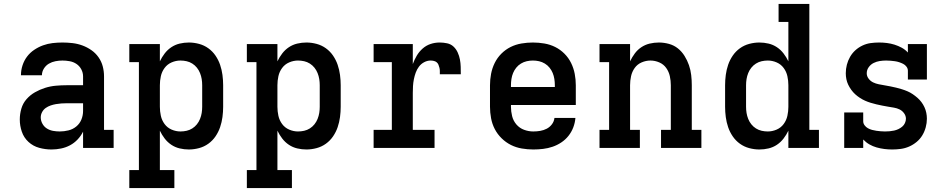

<svg xmlns="http://www.w3.org/2000/svg" viewBox="-20 -755 4840 980"><path d="M243 8Q211 8 180 -0.5Q149 -9 125.5 -30.5Q102 -52 91.5 -82.5Q81 -113 81 -145Q81 -173 89 -200.5Q97 -228 115.5 -249Q134 -270 158.5 -284Q183 -298 210 -306.5Q237 -315 265 -317.5Q293 -320 321 -320H404V-365Q404 -384 395 -401Q386 -418 370.5 -428.5Q355 -439 336 -442.5Q317 -446 299 -446Q281 -446 263 -442.5Q245 -439 229.5 -430Q214 -421 204 -405Q194 -389 194 -371Q194 -371 194 -371Q194 -371 194 -371H87Q87 -371 87 -371.5Q87 -372 87 -372Q87 -397 95 -421.5Q103 -446 118 -466Q133 -486 154.5 -500.5Q176 -515 199.5 -523.5Q223 -532 248 -535Q273 -538 299 -538Q324 -538 350 -535Q376 -532 400.5 -523Q425 -514 446.5 -499Q468 -484 483 -462.5Q498 -441 504.5 -416Q511 -391 511 -365V-92H560V0H404V-83Q393 -61 376 -43Q359 -25 337.5 -13.5Q316 -2 291.5 3Q267 8 243 8ZM285 -84Q307 -84 329.5 -89.5Q352 -95 369.5 -109.5Q387 -124 395.5 -145Q404 -166 404 -189V-228H321Q307 -228 293 -227Q279 -226 265 -223.5Q251 -221 238 -216.5Q225 -212 213.5 -204Q202 -196 195 -183Q188 -170 188 -156Q188 -139 196.5 -123.5Q205 -108 219.5 -99Q234 -90 251 -87Q268 -84 285 -84Z M640 205V113H689V-438H640V-530H796V-442Q806 -463 820.5 -482Q835 -501 854.5 -514Q874 -527 897 -532.5Q920 -538 944 -538Q970 -538 996 -531Q1022 -524 1043.5 -508.5Q1065 -493 1080 -471Q1095 -449 1103.5 -424Q1112 -399 1115.5 -372.5Q1119 -346 1119 -320V-210Q1119 -184 1115.5 -157.5Q1112 -131 1103.5 -106Q1095 -81 1080 -59Q1065 -37 1043.5 -21.5Q1022 -6 996 1Q970 8 944 8Q920 8 897 2.5Q874 -3 854.5 -16Q835 -29 820.5 -48Q806 -67 796 -88V113H870V205ZM901 -84Q917 -84 932.5 -87.5Q948 -91 961.5 -99.5Q975 -108 985 -120.5Q995 -133 1001 -148Q1007 -163 1009.5 -178.5Q1012 -194 1012 -210V-320Q1012 -336 1009.5 -351.5Q1007 -367 1001 -382Q995 -397 985 -409.5Q975 -422 961.5 -430.5Q948 -439 932.5 -442.5Q917 -446 901 -446Q878 -446 856 -436.5Q834 -427 820 -408Q806 -389 801 -366Q796 -343 796 -320V-210Q796 -187 801 -164Q806 -141 820 -122Q834 -103 856 -93.5Q878 -84 901 -84Z M1240 205V113H1289V-438H1240V-530H1396V-442Q1406 -463 1420.5 -482Q1435 -501 1454.5 -514Q1474 -527 1497 -532.5Q1520 -538 1544 -538Q1570 -538 1596 -531Q1622 -524 1643.5 -508.5Q1665 -493 1680 -471Q1695 -449 1703.5 -424Q1712 -399 1715.5 -372.5Q1719 -346 1719 -320V-210Q1719 -184 1715.5 -157.5Q1712 -131 1703.5 -106Q1695 -81 1680 -59Q1665 -37 1643.5 -21.5Q1622 -6 1596 1Q1570 8 1544 8Q1520 8 1497 2.5Q1474 -3 1454.5 -16Q1435 -29 1420.5 -48Q1406 -67 1396 -88V113H1470V205ZM1501 -84Q1517 -84 1532.5 -87.5Q1548 -91 1561.5 -99.5Q1575 -108 1585 -120.5Q1595 -133 1601 -148Q1607 -163 1609.5 -178.5Q1612 -194 1612 -210V-320Q1612 -336 1609.5 -351.5Q1607 -367 1601 -382Q1595 -397 1585 -409.5Q1575 -422 1561.5 -430.5Q1548 -439 1532.5 -442.5Q1517 -446 1501 -446Q1478 -446 1456 -436.5Q1434 -427 1420 -408Q1406 -389 1401 -366Q1396 -343 1396 -320V-210Q1396 -187 1401 -164Q1406 -141 1420 -122Q1434 -103 1456 -93.5Q1478 -84 1501 -84Z M1887 0V-92H1980V-438H1887V-530H2087V-428Q2095 -450 2107 -470.5Q2119 -491 2137 -507Q2155 -523 2177.5 -530.5Q2200 -538 2224 -538Q2243 -538 2262 -534Q2281 -530 2294.5 -517.5Q2308 -505 2316 -487.5Q2324 -470 2327.5 -451.5Q2331 -433 2331.5 -414Q2332 -395 2332 -376H2225Q2225 -385 2225 -393Q2225 -401 2223 -409Q2221 -417 2218 -424.5Q2215 -432 2209 -437Q2203 -442 2194.5 -444Q2186 -446 2178 -446Q2161 -446 2145 -437.5Q2129 -429 2118.5 -415Q2108 -401 2102 -384.5Q2096 -368 2092.5 -350.5Q2089 -333 2088 -315.5Q2087 -298 2087 -281V-92H2198V0Z M2702 8Q2673 8 2643.5 3Q2614 -2 2588 -15Q2562 -28 2540.5 -49Q2519 -70 2505.5 -96Q2492 -122 2486.5 -151.5Q2481 -181 2481 -210V-320Q2481 -349 2486.5 -378Q2492 -407 2505 -433.5Q2518 -460 2539 -481Q2560 -502 2586 -515Q2612 -528 2641.5 -533Q2671 -538 2700 -538Q2729 -538 2758.5 -533Q2788 -528 2814 -515Q2840 -502 2861 -481Q2882 -460 2895 -433.5Q2908 -407 2913.5 -378Q2919 -349 2919 -320V-219H2588V-210Q2588 -186 2594 -162Q2600 -138 2616 -119.5Q2632 -101 2655 -92.5Q2678 -84 2702 -84Q2720 -84 2737.5 -87Q2755 -90 2770.5 -98Q2786 -106 2797 -120.5Q2808 -135 2810 -153H2917Q2915 -128 2906 -104.5Q2897 -81 2881.5 -61.5Q2866 -42 2845 -28Q2824 -14 2800.5 -6Q2777 2 2752 5Q2727 8 2702 8ZM2812 -311V-320Q2812 -336 2809.5 -352Q2807 -368 2801 -382.5Q2795 -397 2785 -409.5Q2775 -422 2761 -430.5Q2747 -439 2731.5 -442.5Q2716 -446 2700 -446Q2684 -446 2668.5 -442.5Q2653 -439 2639 -430.5Q2625 -422 2615 -409.5Q2605 -397 2599 -382.5Q2593 -368 2590.5 -352Q2588 -336 2588 -320V-311Z M3040 0V-92H3089V-438H3040V-530H3196V-442Q3206 -463 3220 -482Q3234 -501 3253.5 -514Q3273 -527 3296 -532.5Q3319 -538 3343 -538Q3369 -538 3394.5 -531Q3420 -524 3440 -508Q3460 -492 3474 -469.5Q3488 -447 3496.5 -422.5Q3505 -398 3508 -372Q3511 -346 3511 -320V-92H3560V0H3354V-92H3404V-320Q3404 -343 3399 -366Q3394 -389 3380.5 -408Q3367 -427 3345 -436.5Q3323 -446 3300 -446Q3277 -446 3255 -436.5Q3233 -427 3219.5 -408Q3206 -389 3201 -366Q3196 -343 3196 -320V-92H3246V0Z M3856 8Q3830 8 3804 1Q3778 -6 3756.5 -21.5Q3735 -37 3720 -59Q3705 -81 3696.5 -106Q3688 -131 3684.5 -157.5Q3681 -184 3681 -210V-320Q3681 -346 3684.5 -372.5Q3688 -399 3696.5 -424Q3705 -449 3720 -471Q3735 -493 3756.5 -508.5Q3778 -524 3804 -531Q3830 -538 3856 -538Q3880 -538 3903 -532.5Q3926 -527 3945.5 -514Q3965 -501 3979.5 -482Q3994 -463 4004 -442V-643H3954V-735H4111V-92H4160V0H4004V-88Q3994 -67 3979.5 -48Q3965 -29 3945.5 -16Q3926 -3 3903 2.5Q3880 8 3856 8ZM3899 -84Q3922 -84 3944 -93.5Q3966 -103 3980 -122Q3994 -141 3999 -164Q4004 -187 4004 -210V-320Q4004 -343 3999 -366Q3994 -389 3980 -408Q3966 -427 3944 -436.5Q3922 -446 3899 -446Q3883 -446 3867.5 -442.5Q3852 -439 3838.5 -430.5Q3825 -422 3815 -409.5Q3805 -397 3799 -382Q3793 -367 3790.5 -351.5Q3788 -336 3788 -320V-210Q3788 -194 3790.5 -178.5Q3793 -163 3799 -148Q3805 -133 3815 -120.5Q3825 -108 3838.5 -99.5Q3852 -91 3867.5 -87.5Q3883 -84 3899 -84Z M4534 8Q4514 8 4494 5.5Q4474 3 4454.5 -2.5Q4435 -8 4417.5 -18Q4400 -28 4386 -43V0H4289V-181H4386V-136Q4386 -125 4393 -115.5Q4400 -106 4410 -100.5Q4420 -95 4431 -92Q4442 -89 4453 -87.5Q4464 -86 4475 -85Q4486 -84 4497 -84Q4509 -84 4520.5 -85Q4532 -86 4543.5 -88.5Q4555 -91 4565.5 -96Q4576 -101 4585 -108.5Q4594 -116 4599 -127Q4604 -138 4604 -149Q4604 -164 4594.5 -177Q4585 -190 4571.5 -196.5Q4558 -203 4543 -205.5Q4528 -208 4513 -210.5Q4498 -213 4483 -216Q4468 -219 4453 -222.5Q4438 -226 4423.5 -230.5Q4409 -235 4395.5 -241Q4382 -247 4369 -255.5Q4356 -264 4345 -274Q4334 -284 4325 -296.5Q4316 -309 4309.5 -322.5Q4303 -336 4300 -351Q4297 -366 4297 -381Q4297 -403 4302.5 -424.5Q4308 -446 4319 -465Q4330 -484 4346 -498.5Q4362 -513 4382 -522.5Q4402 -532 4423.5 -535Q4445 -538 4467 -538Q4487 -538 4507 -535.5Q4527 -533 4546 -527Q4565 -521 4582.5 -511.5Q4600 -502 4614 -487V-530H4711V-349H4614V-394Q4614 -405 4607 -414.5Q4600 -424 4590 -429Q4580 -434 4569.5 -437.5Q4559 -441 4548 -442.5Q4537 -444 4526 -445Q4515 -446 4503 -446Q4487 -446 4470.5 -443.5Q4454 -441 4439 -433.5Q4424 -426 4414 -412Q4404 -398 4404 -381Q4404 -366 4413.5 -353.5Q4423 -341 4436.5 -334.5Q4450 -328 4465 -325Q4480 -322 4495 -319.5Q4510 -317 4525 -314Q4540 -311 4554.5 -307.5Q4569 -304 4583.5 -299.5Q4598 -295 4612 -289Q4626 -283 4638.5 -274.5Q4651 -266 4662.5 -256Q4674 -246 4683 -234Q4692 -222 4698.5 -208Q4705 -194 4708 -179Q4711 -164 4711 -149Q4711 -127 4705 -105Q4699 -83 4687.5 -64Q4676 -45 4658.5 -30.5Q4641 -16 4620.5 -7Q4600 2 4578 5Q4556 8 4534 8Z"/></svg>

Font: Iosevka Slab Semibold Extended
Style: Regular
Weight: 600
Width: 7
Monospace: yes
Designer: Belleve Invis
Foundry: Belleve Invis
Version: Version 11.1.0; ttfautohint (v1.8.3)